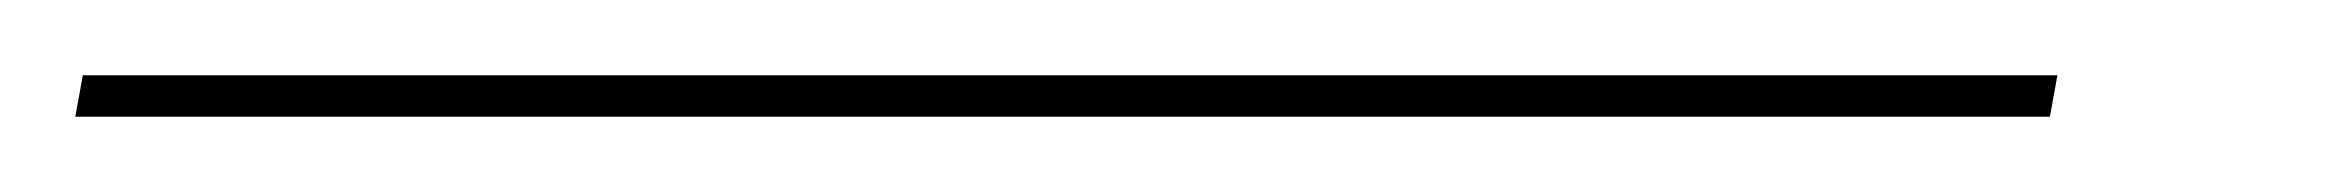

<svg xmlns="http://www.w3.org/2000/svg" viewBox="-79 1 622 51"><path d="M-59 32H465.5L467.5 21H-57Z"/></svg>

Font: Anybody Thin
Style: Italic
Weight: 100
Italic angle: -10°
Designer: Tyler Finck
Foundry: Etcetera Type Company
Version: Version 1.114;gftools[0.9.25]